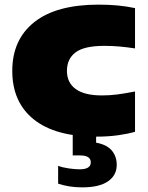

<svg xmlns="http://www.w3.org/2000/svg" viewBox="-20 -579 637 829"><path d="M396 11Q218.5 11 125.8 -63.5Q33 -138 33 -273Q33 -408 128 -483.5Q223 -559 406 -559Q494 -559 563 -544V-370Q526.5 -375.5 495.5 -378.2Q464.5 -381 430 -381Q344 -381 306.5 -353Q269 -325 269 -273Q269 -222 307 -194.5Q345 -167 420 -167Q454 -167 485.2 -171Q516.5 -175 563 -184V-10Q532.5 -1 489.5 5Q446.5 11 396 11ZM335 230Q306 230 279.5 225.8Q253 221.5 231 214V137Q250.5 144.5 277.5 148.2Q304.5 152 324 152Q372 152 372 122Q372 92 325 92H294V-10H395V37Q441.5 45.5 462.8 71Q484 96.5 484 133Q484 178 446.2 204Q408.5 230 335 230Z"/></svg>

Font: Encode Sans Expanded Expanded Black
Style: Regular
Weight: 900
Width: 7
Designer: Multiple Designers
Foundry: Impallari Type
Version: Version 3.000; ttfautohint (v1.8.3) -l 8 -r 50 -G 200 -x 14 